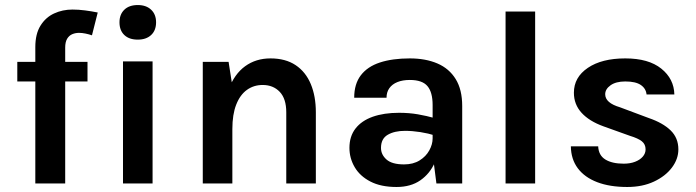

<svg xmlns="http://www.w3.org/2000/svg" viewBox="-20 -732 2776 766"><path d="M120.9 0V-544Q120.9 -596.6 141.5 -629.6Q162 -662.7 195.8 -678.3Q229.6 -693.9 269.1 -693.9Q293.3 -693.9 319.3 -690.5Q345.3 -687.1 369.9 -682.1L346.9 -591.1Q334.3 -595.4 321 -598.1Q307.7 -600.9 295 -600.9Q280.9 -600.9 268.3 -595.6Q255.8 -590.4 247.9 -577.4Q240.1 -564.4 240.1 -542V0ZM49 -406.9V-485.1H329.1V-406.9ZM529.7 -573.9Q495.2 -573.9 476 -592.3Q456.7 -610.7 456.7 -642.9Q456.7 -674.5 476 -693.2Q495.2 -711.9 529.7 -711.9Q563.4 -711.9 583 -693.2Q602.7 -674.6 602.7 -643Q602.7 -610.7 583 -592.3Q563.4 -573.9 529.7 -573.9ZM470.7 0V-487H588.7V0Z M1122.1 0V-283.9Q1122.1 -338 1096.1 -365.5Q1070 -393 1027.9 -393Q992.5 -393 965.1 -373.4Q937.8 -353.8 922.4 -314.6Q907 -275.5 907 -217H867.9Q867.9 -311.5 891.5 -374.1Q915.1 -436.8 958.1 -467.9Q1001.1 -499 1059.1 -499Q1119 -499 1159.3 -472.2Q1199.5 -445.4 1219.8 -396.9Q1240.1 -348.4 1240.1 -283.9V0ZM789 0V-485.1H892L907 -389V0Z M1721.1 0 1706 -117.9V-312.9Q1706 -364 1685.3 -388.5Q1664.7 -413 1615 -413Q1586.5 -413 1565.6 -404.6Q1544.7 -396.2 1533.4 -380.3Q1522.1 -364.5 1522.1 -342.1H1393.1Q1393.1 -397 1419.6 -431.7Q1446.1 -466.4 1495.8 -482.7Q1545.6 -499 1615 -499Q1678.1 -499 1725.1 -478.8Q1772.1 -458.6 1798 -416.5Q1824 -374.5 1824 -309V0ZM1562 14Q1499.6 14 1457.8 -7.7Q1416 -29.3 1395.1 -65Q1374.1 -100.7 1374.1 -142Q1374.1 -188.1 1398.3 -219.2Q1422.4 -250.3 1466.9 -266.2Q1511.5 -282 1572 -282Q1611.7 -282 1646.8 -276Q1681.9 -269.9 1716.9 -260.1V-191.1Q1689.3 -199.9 1657 -205Q1624.6 -210 1596 -210Q1554.1 -210 1527.1 -194.4Q1500 -178.8 1500 -142Q1500 -115.1 1522 -95.6Q1544 -76.1 1591.9 -76.1Q1628.5 -76.1 1654 -92Q1679.5 -107.9 1692.7 -132Q1706 -156.1 1706 -180H1734Q1734 -127.6 1714.6 -83.4Q1695.2 -39.2 1657 -12.6Q1618.7 14 1562 14Z M1997 0V-685.9H2115V0Z M2482.5 14Q2412.5 14 2362.3 -5.3Q2312.2 -24.6 2285.1 -60.8Q2258.1 -97 2257.5 -148.1H2366.5Q2368.2 -112.1 2395.2 -95.6Q2422.1 -79 2468.4 -79Q2494 -79 2513.7 -86.6Q2533.4 -94.2 2544.5 -107.2Q2555.6 -120.1 2555.6 -136Q2555.6 -156.5 2540.7 -168.3Q2525.8 -180.2 2493.5 -190L2387.5 -228Q2330.7 -248.5 2300.2 -282Q2269.6 -315.5 2269.6 -362Q2269.6 -423.7 2325.3 -461.3Q2380.9 -499 2474.6 -499Q2567.7 -499 2618.4 -458.1Q2669.1 -417.3 2670.4 -355H2559.5Q2557.2 -378.9 2536.5 -393Q2515.9 -407 2474.6 -407Q2437.1 -407 2415.8 -391.7Q2394.5 -376.5 2394.5 -356Q2394.5 -321.4 2453.5 -304L2568.5 -261Q2624.6 -241.8 2655.5 -211.8Q2686.4 -181.8 2686.4 -136Q2686.4 -97.6 2660.6 -63.3Q2634.8 -29 2588.9 -7.5Q2542.9 14 2482.5 14Z"/></svg>

Font: Karla
Style: Regular
Weight: 400
Designer: Jonathan Pinhorn
Version: Version 2.004;gftools[0.9.33]